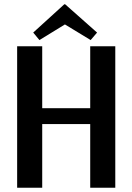

<svg xmlns="http://www.w3.org/2000/svg" viewBox="-20 -876 618 896"><path d="M135 -724 280 -856H284L433 -724L403 -689L283 -762L164 -689ZM518 0H401V-297H177V0H60V-660H177V-371H401V-660H518Z"/></svg>

Font: Sansita
Style: Regular
Weight: 400
Designer: Pablo Cosgaya
Foundry: Omnibus-Type
Version: Version 1.006;hotconv 1.0.109;makeotfexe 2.5.65596